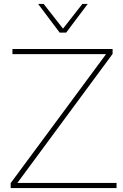

<svg xmlns="http://www.w3.org/2000/svg" viewBox="-20 -952 624 972"><path d="M424 -932 315 -787H282L173 -932H201L299 -807L397 -932ZM570 -26V0H34V-25L517 -678H43V-704H550V-679L68 -26Z"/></svg>

Font: Prodigy Sans ExtraLight
Style: Regular
Weight: 200
Designer: Wei Huang
Foundry: Wei Huang
Version: Version 1.003; ttfautohint (v1.8.3)